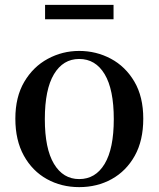

<svg xmlns="http://www.w3.org/2000/svg" viewBox="-20 -752 652 788"><path d="M305 16Q232 16 172.5 -17Q113 -50 78 -113Q43 -176 43 -265Q43 -354 79.5 -416Q116 -478 176 -510.5Q236 -543 305 -543Q375 -543 435 -511Q495 -479 531.5 -417Q568 -355 568 -265Q568 -175 533 -112.5Q498 -50 438.5 -17Q379 16 305 16ZM305 -17Q372 -17 409.5 -79.5Q447 -142 447 -263Q447 -385 409.5 -447.5Q372 -510 305 -510Q239 -510 201.5 -447.5Q164 -385 164 -263Q164 -142 201.5 -79.5Q239 -17 305 -17ZM165 -673V-732H446V-673Z"/></svg>

Font: Early Summer Mincho SemiBold
Style: Regular
Weight: 600
Designer: GuiWonder
Version: Version 1.002